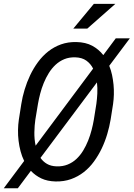

<svg xmlns="http://www.w3.org/2000/svg" viewBox="-48 -941 701 1006"><path d="M531.7 -314.9Q525.4 -277.3 513.9 -238.5Q502.4 -199.7 485.1 -163.3Q467.8 -127 444.3 -94.7Q420.9 -62.5 390.9 -39.1Q360.8 -15.6 324 -2.4Q287.1 10.7 243.2 9.8Q200.2 8.8 168.7 -6.1Q137.2 -21 113.8 -45.9L45.4 45.4H-28.3L78.6 -97.7Q66.9 -121.6 59.8 -148.4Q52.7 -175.3 49.3 -203.4Q45.9 -231.4 46.4 -259.8Q46.9 -288.1 50.8 -314.5L63.5 -395.5Q69.3 -433.1 81.1 -471.9Q92.8 -510.7 110.1 -547.1Q127.4 -583.5 151.1 -615.7Q174.8 -647.9 204.8 -671.6Q234.9 -695.3 271.7 -708.5Q308.6 -721.7 352.5 -720.7Q400.9 -719.7 435.3 -701.2Q469.7 -682.6 493.2 -652.3L558.6 -740.2H632.3L524.4 -596.2Q533.7 -573.2 539.1 -548.1Q544.4 -522.9 546.9 -497.1Q549.3 -471.2 548.6 -445.6Q547.9 -419.9 544.4 -395.5ZM137.2 -314Q132.8 -284.7 132.1 -248.5Q131.3 -212.4 138.7 -177.7L439.9 -581.5Q427.2 -606.9 404.5 -623.3Q381.8 -639.6 346.7 -640.6Q314.9 -641.6 289.3 -631.1Q263.7 -620.6 243.4 -601.8Q223.1 -583 207.8 -558.3Q192.4 -533.7 181.2 -506.1Q169.9 -478.5 162.6 -450.2Q155.3 -421.9 150.9 -396.5ZM457 -397.5Q460.4 -421.9 461.9 -450.9Q463.4 -480 460 -509.3L164.1 -113.8Q177.7 -94.2 198.2 -82.3Q218.8 -70.3 249 -69.3Q280.8 -68.4 306.6 -78.9Q332.5 -89.4 352.5 -108.2Q372.6 -127 387.7 -151.9Q402.8 -176.8 413.8 -204.3Q424.8 -231.9 432.1 -260.3Q439.5 -288.6 443.8 -314.5ZM443.8 -920.9H556.6L409.2 -791H335.9Z"/></svg>

Font: Roboto Mono
Style: Italic
Weight: 400
Designer: Google
Version: Version 2.000985; 2015; ttfautohint (v1.3)